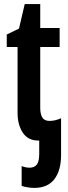

<svg xmlns="http://www.w3.org/2000/svg" viewBox="-20 -680 335 940"><path d="M148 240Q133 240 114.5 237Q96 234 86 230V133Q106 141 125 141Q148 141 160 126Q172 111 172 73V8H166Q117 8 91.5 -30.5Q66 -69 66 -128V-450H13V-511L73 -540L101 -660H177V-543H272V-450H177V-152Q177 -122 187 -105Q197 -88 223 -88Q249 -88 279 -101V78Q279 155 246 197.5Q213 240 148 240Z"/></svg>

Font: Noto Sans ExtraCondensed SemiBold
Style: Regular
Weight: 600
Width: 2
Designer: Monotype Design Team
Foundry: Monotype Imaging Inc.
Version: Version 2.013; ttfautohint (v1.8.4.7-5d5b)